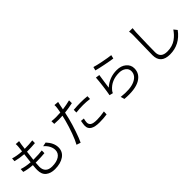

<svg xmlns="http://www.w3.org/2000/svg" viewBox="263 -2110 3473 3473"><g transform="rotate(-45 2000.0 -373.0)"><path d="M681.6 -407.2 760.7 -422.9Q864.3 -310.5 864.3 -195.3Q864.3 -85.9 775.4 -23.4Q686.5 39.1 540 39.1Q433.6 39.1 367.2 -13.7Q300.8 -66.4 300.8 -179.7Q300.8 -220.7 308.6 -296.9Q191.4 -304.7 98.6 -333L102.5 -402.3Q191.4 -371.1 316.4 -362.3Q320.3 -392.6 327.1 -455.1Q334 -517.6 337.9 -546.9Q221.7 -556.6 124 -582L127.9 -648.4Q221.7 -619.1 345.7 -611.3Q347.7 -625 352.5 -663.6Q357.4 -702.1 358.4 -718.8Q361.3 -757.8 358.4 -785.2L439.5 -780.3Q430.7 -740.2 426.8 -714.8Q422.9 -682.6 413.1 -609.4H414.1Q529.3 -609.4 617.2 -621.1L616.2 -552.7Q517.6 -543.9 413.1 -543.9H405.3Q387.7 -412.1 382.8 -359.4H403.3Q526.4 -359.4 610.4 -371.1L609.4 -302.7Q511.7 -293 412.1 -293H376Q370.1 -231.4 370.1 -191.4Q370.1 -116.2 412.6 -74.2Q455.1 -32.2 540 -32.2Q655.3 -32.2 723.1 -77.6Q791 -123 791 -203.1Q791 -254.9 763.2 -308.6Q735.4 -362.3 681.6 -407.2Z M1538.1 -413.1V-481.4Q1639.6 -489.3 1716.8 -489.3Q1808.6 -489.3 1887.7 -480.5L1885.7 -412.1Q1798.8 -423.8 1719.7 -423.8Q1631.8 -423.8 1538.1 -413.1ZM1599.6 -663.1V-590.8Q1482.4 -566.4 1391.6 -556.6Q1379.9 -498 1361.3 -424.8Q1333 -312.5 1288.1 -180.7Q1243.2 -48.8 1206.1 27.3L1127 1Q1168 -70.3 1214.8 -198.7Q1261.7 -327.1 1292 -442.4Q1310.5 -510.7 1319.3 -550.8Q1272.5 -546.9 1222.7 -546.9Q1181.6 -546.9 1109.4 -550.8L1107.4 -621.1Q1161.1 -614.3 1224.6 -614.3Q1267.6 -614.3 1333 -619.1Q1346.7 -694.3 1348.6 -710Q1355.5 -757.8 1352.5 -789.1L1439.5 -782.2Q1432.6 -757.8 1421.9 -706.1L1406.2 -626Q1507.8 -639.6 1599.6 -663.1ZM1489.3 -247.1 1556.6 -241.2Q1542 -185.5 1542 -151.4Q1542 -107.4 1576.7 -81.5Q1611.3 -55.7 1710.9 -55.7Q1796.9 -55.7 1903.3 -75.2L1900.4 -2.9Q1808.6 10.7 1710 10.7Q1474.6 10.7 1474.6 -133.8Q1474.6 -168 1489.3 -247.1Z M2319.3 -709 2336.9 -777.3Q2397.5 -757.8 2523.9 -732.9Q2650.4 -708 2717.8 -701.2L2701.2 -631.8Q2632.8 -640.6 2504.9 -666.5Q2377 -692.4 2319.3 -709ZM2234.4 -610.4 2310.5 -599.6Q2303.7 -561.5 2288.6 -452.6Q2273.4 -343.8 2269.5 -317.4Q2407.2 -441.4 2595.7 -441.4Q2706.1 -441.4 2775.9 -382.8Q2845.7 -324.2 2845.7 -236.3Q2845.7 -97.7 2715.3 -24.4Q2585 48.8 2326.2 27.3L2303.7 -45.9Q2530.3 -18.6 2650.9 -74.2Q2771.5 -129.9 2771.5 -239.3Q2771.5 -299.8 2720.2 -338.4Q2668.9 -377 2591.8 -377Q2393.6 -377 2281.2 -243.2Q2260.7 -218.8 2252 -194.3L2183.6 -210.9Q2197.3 -278.3 2213.9 -407.7Q2230.5 -537.1 2234.4 -610.4Z M3246.1 -774.4 3335.9 -773.4Q3331.1 -744.1 3327.1 -679.7Q3315.4 -339.8 3315.4 -177.7Q3315.4 -29.3 3482.4 -29.3Q3548.8 -29.3 3605 -46.4Q3661.1 -63.5 3704.6 -94.7Q3748 -126 3778.8 -159.2Q3809.6 -192.4 3839.8 -235.4L3889.6 -172.9Q3730.5 43 3480.5 43Q3244.1 43 3244.1 -173.8Q3244.1 -253.9 3249 -442.4Q3253.9 -630.9 3253.9 -679.7Q3253.9 -738.3 3246.1 -774.4Z"/></g></svg>

Font: Gen Shin Gothic Monospace Normal
Style: Regular
Weight: 350
Designer: [Source Han Sans]
Ryoko NISHIZUKA  (kana & ideographs); Paul D. Hunt (Latin, Greek & Cyrillic); Wenlong ZHANG  (bopomofo
Version: Version 1.002.20150607